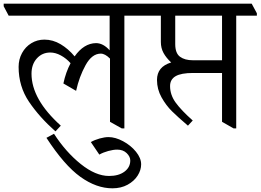

<svg xmlns="http://www.w3.org/2000/svg" viewBox="-51 -665 1414 1042"><path d="M736 -580H624V32H610L546 -4V-347Q519 -374 496 -374Q448 -374 413.5 -311.5Q379 -249 362 -172L293 -212Q306 -273 332 -322Q309 -348 279.5 -364Q250 -380 222 -380Q178 -380 149 -348Q120 -316 120 -265Q120 -126 279 17L250 48Q163 -29 106.5 -112.5Q50 -196 50 -302Q50 -343 68.5 -377Q87 -411 119 -430.5Q151 -450 190 -450Q236 -450 278 -425Q320 -400 354 -359Q404 -430 470 -431Q509 -431 544 -392V-580H-4L-31 -631V-645H706L734 -593Z M541 290Q593 290 624.5 266.5Q656 243 656 206Q656 185 636.5 166Q617 147 585 147Q564 147 536.5 154.5Q509 162 488 174L442 106Q463 94 490 86.5Q517 79 538 79Q575 79 617 101.5Q659 124 687 158.5Q715 193 715 227Q715 258 696 288Q677 318 641.5 337.5Q606 357 559 357Q472 357 385 294.5Q298 232 201 83L242 61Q306 160 387 225Q468 290 541 290Z M1343 -593V-580H1231V32H1217L1154 -4V-269H997Q932 -269 902 -251.5Q872 -234 872 -198Q872 -150 902.5 -108Q933 -66 995 -11L969 17Q915 -29 882.5 -61Q850 -93 825.5 -137Q801 -181 801 -231Q801 -303 878 -326Q851 -351 836.5 -377.5Q822 -404 822 -437V-580H729L702 -631V-645H1315ZM900 -580V-426Q900 -376 926 -357Q952 -338 995 -338H1154V-580Z"/></svg>

Font: Grenzecho Serif
Style: Serif-Regular
Weight: 400
Designer: Dan Reynolds
Foundry: Dan Reynolds
Version: Version 1.001; ttfautohint (v1.1) -l 5 -r 5 -G 72 -x 0 -D la